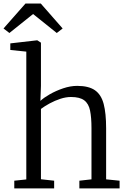

<svg xmlns="http://www.w3.org/2000/svg" viewBox="-32 -1042 710 1062"><path d="M113.5 -49.5V-756.5L25 -765.5V-802L172.5 -819H174.5L194.5 -806V-567L191.5 -484Q210 -501.5 243.8 -520.8Q277.5 -540 317.5 -553.5Q357.5 -567 395 -567Q458.5 -567 493.2 -542.8Q528 -518.5 541.5 -466.8Q555 -415 555 -332.5V-50L629.5 -42.5V0H407V-42.5L474 -50V-333.5Q474 -392 466.2 -430.2Q458.5 -468.5 434 -487Q409.5 -505.5 360.5 -505.5Q332.5 -505.5 302 -495.5Q271.5 -485.5 243.2 -470.2Q215 -455 194.5 -439.5V-50.5L267.5 -42.5V0H47V-42.5ZM20 -859.5 -12.5 -884.5 109 -1022.5H193.5L314.5 -884.5L282 -859.5L151 -964.5Z"/></svg>

Font: Merriweather 20pt Light
Style: Regular
Weight: 300
Version: Version 2.100